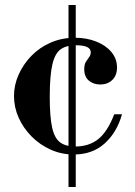

<svg xmlns="http://www.w3.org/2000/svg" viewBox="-20 -754 539 768"><path d="M275 -136Q226 -136 182.5 -155.5Q139 -175 106 -208.5Q73 -242 54.5 -283.5Q36 -325 36 -370Q36 -414 54.5 -455.5Q73 -497 105.5 -530.5Q138 -564 182.5 -583.5Q227 -603 280 -603Q326 -603 364.5 -588Q403 -573 425.5 -546Q448 -519 448 -484Q448 -452 429 -434Q410 -416 381 -416Q354 -416 335.5 -431.5Q317 -447 317 -477Q317 -496 323.5 -506.5Q330 -517 336.5 -525.5Q343 -534 343 -545Q343 -573 283 -573Q246 -573 223 -557Q200 -541 189.5 -496.5Q179 -452 179 -366Q179 -287 188.5 -244Q198 -201 220.5 -184.5Q243 -168 281 -168Q336 -168 373 -197.5Q410 -227 437 -297H468Q448 -225 399 -180.5Q350 -136 275 -136ZM254 -6V-734H283V-6Z"/></svg>

Font: Libre Bodoni Medium
Style: Regular
Weight: 500
Designer: Pablo Impallari, Rodrigo Fuenzalida
Foundry: Impallari Type
Version: Version 2.005;gftools[0.9.23]